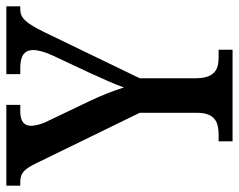

<svg xmlns="http://www.w3.org/2000/svg" viewBox="-96 -660 754 606"><g transform="rotate(-90 281.0 -357.0)"><path d="M138 0H427V-44H404C367 -44 337 -54 337 -117V-293L482 -593C511 -653 528 -670 554 -670H564V-714H350V-670H370C405 -670 426 -659 426 -629C426 -614 420 -591 408 -566L355 -453C336 -411 318 -372 308 -343C298 -374 285 -409 266 -449L202 -583C194 -598 187 -620 187 -636C187 -655 198 -670 231 -670H253V-714H-2V-670H9C40 -670 51 -656 70 -617L228 -293V-113C228 -54 197 -44 158 -44H138Z"/></g></svg>

Font: Noto Serif Condensed Medium
Style: Regular
Weight: 500
Width: 3
Designer: Monotype Design Team
Foundry: Monotype Imaging Inc.
Version: Version 2.015